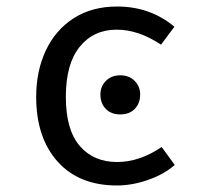

<svg xmlns="http://www.w3.org/2000/svg" viewBox="-20 -558 640 589"><path d="M476 -107 516 -52Q483 -23 434 -6Q385 11 339 11Q222 11 156.5 -62.5Q91 -136 91 -261Q91 -340 120.5 -403Q150 -466 206 -502Q262 -538 339 -538Q441 -538 515 -476L474 -421Q405 -467 338 -467Q267 -467 224.5 -414.5Q182 -362 182 -261Q182 -160 224.5 -110.5Q267 -61 339 -61Q408 -61 476 -107ZM410 -268Q410 -241 393.5 -224Q377 -207 349 -207Q321 -207 304.5 -224Q288 -241 288 -268Q288 -293 305 -310Q322 -327 349 -327Q376 -327 393 -310Q410 -293 410 -268Z"/></svg>

Font: FiraDG Mono
Style: Regular
Weight: 400
Designer: Carrois Corporate & Edenspiekermann AG
Foundry: Carrois Corporate GbR & Edenspiekermann AG
Version: Version 3.206